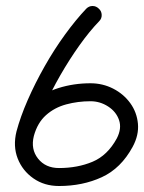

<svg xmlns="http://www.w3.org/2000/svg" viewBox="-20 -591 481 641"><path d="M310 -562Q319 -554 319.5 -541.5Q320 -529 311 -520Q279 -487 245.5 -440Q212 -393 181.5 -340Q151 -287 128 -234.5Q105 -182 93 -137Q82 -93 107 -61.5Q132 -30 177 -30Q239 -30 289 -51Q339 -72 370 -129Q387 -162 377.5 -190Q368 -218 341 -235.5Q314 -253 282 -253Q240 -253 201 -242.5Q162 -232 133.5 -206.5Q105 -181 93 -137Q93 -137 93 -137Q93 -137 93 -137Q90 -124 79 -118Q68 -112 56 -115Q44 -118 38 -129Q32 -140 35 -152Q50 -210 87 -245.5Q124 -281 175 -297Q226 -313 282 -313Q323 -313 358 -295Q393 -277 415 -246.5Q437 -216 440.5 -178Q444 -140 423 -101Q384 -29 320 0.5Q256 30 177 30Q128 30 91.5 4.5Q55 -21 39 -62Q23 -103 35 -152Q48 -201 72.5 -257Q97 -313 129 -369.5Q161 -426 197 -475.5Q233 -525 268 -562Q277 -571 289 -571Q301 -571 310 -562Z"/></svg>

Font: FRB American Cursive Guidelines
Style: Bold Italic
Weight: 700
Italic angle: -25°
Version: Version 2.0;Modular Font Editor K font №1